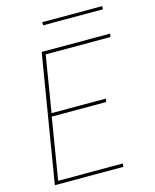

<svg xmlns="http://www.w3.org/2000/svg" viewBox="-130 -981 860 1068"><g transform="rotate(-15 300.0 -447.0)"><path d="M51 0 172 -735H566L563 -716H190L137 -392H450L446 -373H133L75 -19H448L445 0ZM218 -876V-894H563V-876Z"/></g></svg>

Font: Iosevka Thin Extended Oblique
Style: Regular
Weight: 100
Width: 7
Italic angle: -9°
Monospace: yes
Designer: Belleve Invis
Foundry: Belleve Invis
Version: Version 32.5.0; ttfautohint (v1.8.4)